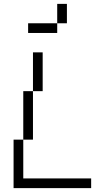

<svg xmlns="http://www.w3.org/2000/svg" viewBox="-20 -970 540 990"><path d="M50 0H450V-50H100V-250H50ZM100 -250H150V-500H100ZM125 -800H275V-850H125ZM150 -500H200V-700H150ZM275 -850H325V-950H275Z"/></svg>

Font: LS-VG5000 Light Shifted
Style: Regular
Weight: 400
Designer: Justin Bihan, 2021
Foundry: Justin Bihan, 2021
Version: Version 1.000;Glyphs 3.1.2 (3151)